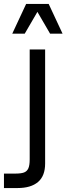

<svg xmlns="http://www.w3.org/2000/svg" viewBox="-50 -750 336 970"><path d="M-30 127H27Q56 127 71 121.5Q86 116 93 101Q100 86 100 55V-500H178V76Q178 139 142 169.5Q106 200 39 200H-30ZM82 -730H196L266 -580H203L139 -690L75 -580H12Z"/></svg>

Font: Uncut Sans VF
Style: Regular
Weight: 400
Designer: Kasper Nordkvist
Foundry: Uncut Type
Version: Version 1.100;FEAKit 1.0